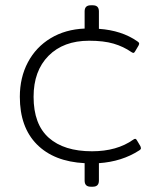

<svg xmlns="http://www.w3.org/2000/svg" viewBox="-20 -603 609 726"><path d="M300 80V14Q184 8 119.5 -57Q55 -122 55 -237Q55 -310 85.5 -367.5Q116 -425 171.5 -458.5Q227 -492 300 -495V-560Q300 -583 323 -583H331Q354 -583 354 -560V-494Q440 -488 499 -447Q505 -443 506 -440Q507 -437 504 -431L491 -409Q488 -403 484 -403Q482 -403 477 -406Q447 -427 409.5 -438Q372 -449 317 -449Q220 -449 163.5 -392Q107 -335 107 -237Q107 -133 164.5 -82Q222 -31 328 -31Q422 -31 484 -75Q488 -78 491 -78Q495 -78 498 -72L511 -50Q513 -44 513 -43Q513 -38 506 -34Q441 8 354 14V80Q354 103 331 103H323Q300 103 300 80Z"/></svg>

Font: Mitr ExtraLight
Style: Regular
Weight: 250
Designer: Thanarat Vachiruckul
Foundry: Cadson Demak Co.,Ltd.
Version: Version 1.000